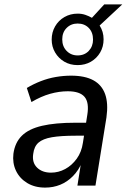

<svg xmlns="http://www.w3.org/2000/svg" viewBox="-20 -844 576 873"><path d="M185 9Q138 9 103.5 -12Q69 -33 52.5 -68Q36 -103 41 -145Q48 -196 79.5 -227Q111 -258 171 -272Q231 -286 323 -286H384L375 -227H324Q257 -227 216 -220Q175 -213 155 -195.5Q135 -178 131 -144Q125 -105 148.5 -82Q172 -59 212 -59Q246 -59 276.5 -75.5Q307 -92 329 -122.5Q351 -153 357 -195L377 -322Q386 -378 364.5 -403.5Q343 -429 288 -429Q249 -429 208 -417.5Q167 -406 123 -380L102 -444Q132 -462 165.5 -475Q199 -488 234 -494Q269 -500 303 -500Q366 -500 404.5 -479Q443 -458 458 -416Q473 -374 464 -310L414 0H332L349 -107H353Q338 -70 312 -43.5Q286 -17 254 -4Q222 9 185 9ZM333 -548Q299 -548 272.5 -563.5Q246 -579 230.5 -605.5Q215 -632 215 -664Q215 -697 230.5 -724Q246 -751 273 -766.5Q300 -782 333 -782Q352 -782 368 -776.5Q384 -771 398 -763L454 -824H536L433 -728Q442 -714 446.5 -698.5Q451 -683 451 -665Q451 -632 435.5 -605.5Q420 -579 393.5 -563.5Q367 -548 333 -548ZM333 -592Q364 -592 383.5 -612.5Q403 -633 403 -664Q403 -697 383.5 -717Q364 -737 333 -737Q303 -737 283 -717Q263 -697 263 -665Q263 -633 283 -612.5Q303 -592 333 -592Z"/></svg>

Font: Nunito Sans 10pt SemiCondensed Medium
Style: Italic
Weight: 500
Width: 4
Italic angle: -9°
Designer: Vernon Adams
Foundry: Vernon Adams
Version: Version 3.101;gftools[0.9.27]